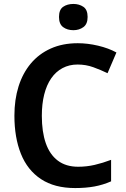

<svg xmlns="http://www.w3.org/2000/svg" viewBox="-20 -943 640 973"><path d="M373 -616Q331 -616 297 -598Q263 -580 239.5 -546Q216 -512 204 -464Q192 -416 192 -356Q192 -275 212 -217.5Q232 -160 273 -129Q314 -98 376 -98Q419 -98 460 -107.5Q501 -117 543 -133V-24Q502 -6 458.5 2Q415 10 361 10Q256 10 187.5 -35.5Q119 -81 86 -163.5Q53 -246 53 -357Q53 -438 74 -505Q95 -572 136 -621Q177 -670 237 -697Q297 -724 374 -724Q424 -724 477 -711.5Q530 -699 570 -677L525 -572Q490 -589 452.5 -602.5Q415 -616 373 -616ZM352 -923Q381 -923 402.5 -908.5Q424 -894 424 -857Q424 -821 402.5 -805.5Q381 -790 352 -790Q321 -790 300 -805.5Q279 -821 279 -857Q279 -894 300 -908.5Q321 -923 352 -923Z"/></svg>

Font: Noto Sans Display SemiBold
Style: Regular
Weight: 600
Designer: Monotype Design Team
Foundry: Monotype Imaging Inc.
Version: Version 2.003